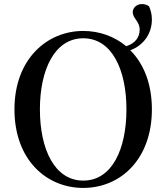

<svg xmlns="http://www.w3.org/2000/svg" viewBox="-20 -905 817 943"><path d="M176 -368C176 -562 248 -717 389 -717C530 -717 601 -562 601 -368C601 -172 530 -18 389 -18C248 -18 176 -172 176 -368ZM389 -753C209 -753 51 -613 51 -368C51 -120 208 18 389 18C571 18 726 -122 726 -368C726 -495 685 -593 620 -658C687 -683 726 -742 726 -809C726 -836 720 -855 712 -874C701 -882 690 -885 676 -885C651 -885 632 -866 632 -846C632 -814 666 -800 666 -760C666 -723 646 -693 600 -678C541 -727 467 -753 389 -753Z"/></svg>

Font: Noto Serif HK SemiBold
Style: Regular
Weight: 600
Designer: Ryoko NISHIZUKA 西塚涼子 (kana & ideographs); Frank Grießhammer (Latin, Greek & Cyrillic); Wenlong ZHANG 张文龙 (bopomofo); San
Foundry: Adobe
Version: Version 2.001;hotconv 1.1.0;makeotfexe 2.6.0